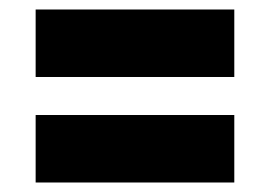

<svg xmlns="http://www.w3.org/2000/svg" viewBox="-20 -525 568 404"><path d="M55 -363V-505H473V-363ZM55 -141V-283H473V-141Z"/></svg>

Font: Bricolage Grotesque 24pt ExtraBold
Style: Regular
Weight: 800
Designer: Mathieu Triay
Foundry: Atelier Triay
Version: Version 1.001;gftools[0.9.33.dev8+g029e19f]